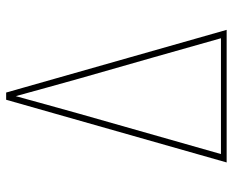

<svg xmlns="http://www.w3.org/2000/svg" viewBox="-88 -688 775 640"><g transform="rotate(-90 300.0 -367.5)"><path d="M79 0 288 -735H312L521 0ZM107 -19H493L429 -245L359 -490Q344 -543 329.5 -596Q315 -649 300 -703Q285 -649 270.5 -596Q256 -543 241 -490Z"/></g></svg>

Font: Zed Sans Thin Extended
Style: Regular
Weight: 100
Width: 7
Designer: Belleve Invis
Foundry: Belleve Invis
Version: Version 1.0.0; ttfautohint (v1.8.4)